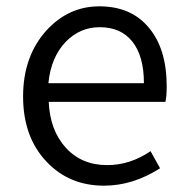

<svg xmlns="http://www.w3.org/2000/svg" viewBox="-20 -574 589 607"><path d="M128 -62Q53 -140 53 -269Q53 -396 127 -478Q197 -554 294 -554Q395 -554 451 -486Q507 -419 507 -301Q507 -269 503 -252H134Q138 -162 188 -107Q238 -52 319 -52Q391 -52 456 -96L486 -42Q400 13 309 13Q199 13 128 -62ZM435 -311Q435 -397 398 -443Q362 -488 295 -488Q233 -488 188 -442Q141 -393 133 -311Z"/></svg>

Font: Noto Sans CJK KR DemiLight
Style: Regular
Weight: 350
Designer: Ryoko NISHIZUKA à€õÀ (kana & ideographs); Paul D. Hunt (Latin, Greek & Cyrillic); Wenlong ZHANG NG  (bopomofo); Sandoll 
Foundry: Adobe Systems Incorporated
Version: Version 1.004 April 21, 2017